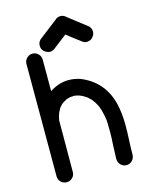

<svg xmlns="http://www.w3.org/2000/svg" viewBox="-136 -1018 879 1118"><g transform="rotate(-15 303.0 -459.0)"><path d="M125 13Q105 13 90.5 -1Q76 -15 76 -35V-713Q76 -733 90.5 -747.5Q105 -762 125 -762Q145 -762 159.5 -747.5Q174 -733 174 -713V-523Q229 -559 288 -559Q321 -559 356 -548Q489 -495 526 -355Q541 -294 541 -220Q541 -175 538.5 -130Q536 -85 536 -42Q535 -21 521 -7Q507 7 487 7Q467 7 453 -7Q439 -21 438 -42L441 -128Q444 -167 444 -205Q444 -271 441 -285L440 -289L438 -303Q430 -342 422 -360V-361L415 -375Q403 -397 397 -403Q393 -412 367 -434L363 -436Q353 -444 335 -452Q325 -457 309 -460Q308 -460 305 -461Q302 -462 294 -462L286 -461H274Q256 -457 247 -453L224 -440Q216 -434 205 -421L200 -415Q193 -403 188 -392Q187 -392 187 -391V-390Q178 -369 176 -350Q176 -348 175 -347L174 -35Q174 -15 159.5 -1Q145 13 125 13ZM339 -931Q358 -931 373 -916L475 -837Q499 -822 499 -795Q499 -782 492 -771Q477 -746 449 -746Q437 -746 426 -753Q349 -811 339 -820Q338 -819 252 -753Q241 -746 229 -746Q222 -746 215 -748Q178 -761 178 -796Q178 -822 203 -838L304 -916Q319 -931 339 -931Z"/></g></svg>

Font: Bad Comic
Style: Regular
Weight: 400
Designer: GGBotNet
Foundry: f0n7
Version: 0.9